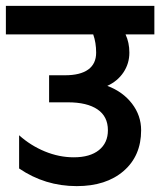

<svg xmlns="http://www.w3.org/2000/svg" viewBox="-30 -668 545 653"><path d="M35 -95V-208Q74 -173 122.5 -153Q171 -133 221 -133Q276 -133 306.5 -157.5Q337 -182 337 -225Q337 -272 301.5 -296Q266 -320 201 -320H137V-412H191Q243 -412 270 -431.5Q297 -451 297 -489Q297 -523 287 -551H-10V-648H495V-551H397Q410 -523 410 -489Q410 -452 390 -422Q370 -392 335 -376Q388 -356 419 -315.5Q450 -275 450 -225Q450 -138 390.5 -86.5Q331 -35 231 -35Q123 -35 35 -95Z"/></svg>

Font: Madhuban Medium
Style: Regular
Weight: 500
Designer: jaikishan Patel
Foundry: MagicType
Version: Version 1.000